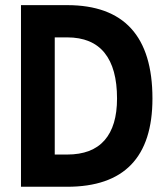

<svg xmlns="http://www.w3.org/2000/svg" viewBox="-20 -713 626 733"><path d="M182.1 0V-123H236.3Q331.5 -123 379.2 -177.5Q426.8 -231.9 426.8 -336.9Q426.8 -452.1 379.2 -511.2Q331.5 -570.3 236.3 -570.3H184.1L172.4 -693.4H236.3Q562 -693.4 562 -336.9Q562 0 236.3 0ZM60.1 0V-693.4H189V0Z"/></svg>

Font: Cascadia Code
Style: Regular
Weight: 400
Monospace: yes
Designer: Aaron Bell
Foundry: Saja Typeworks
Version: Version 2106.017